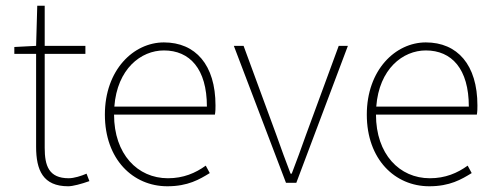

<svg xmlns="http://www.w3.org/2000/svg" viewBox="-20 -638 1724 670"><path d="M218 12C234 12 264 4 292 -6L282 -32C264 -24 238 -16 220 -16C150 -16 136 -60 136 -122V-450H278V-478H136V-618H110L106 -478L30 -474V-450H106V-126C106 -44 130 12 218 12Z M732 -270C732 -412 662 -490 552 -490C446 -490 346 -394 346 -238C346 -82 444 12 564 12C636 12 676 -12 712 -34L698 -60C662 -34 620 -16 566 -16C460 -16 378 -100 378 -238H730C732 -250 732 -260 732 -270ZM379 -266C389 -398 472 -462 552 -462C642 -462 702 -398 702 -266H379Z M978 0H1014L1194 -478H1162L1048 -168C1032 -122 1014 -74 998 -32H994C978 -74 960 -122 944 -168L830 -478H796L978 0Z M1646 -270C1646 -412 1576 -490 1466 -490C1360 -490 1260 -394 1260 -238C1260 -82 1358 12 1478 12C1550 12 1590 -12 1626 -34L1612 -60C1576 -34 1534 -16 1480 -16C1374 -16 1292 -100 1292 -238H1644C1646 -250 1646 -260 1646 -270ZM1293 -266C1303 -398 1386 -462 1466 -462C1556 -462 1616 -398 1616 -266H1293Z"/></svg>

Font: Assistant ExtraLight
Style: Regular
Weight: 275
Designer: Hebrew By Ben Nathan, Latin by Paul Hunt
Version: Version 2.001;PS 002.001;hotconv 1.0.88;makeotf.lib2.5.64775